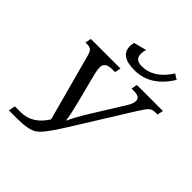

<svg xmlns="http://www.w3.org/2000/svg" viewBox="-253 -1107 1272 1272"><g transform="rotate(45 383.5 -471.0)"><path d="M767.1 -713.9 757.8 -671.9H738.8Q710.9 -671.9 694.8 -658.4Q678.7 -645 647 -594.2L391.1 -183.1Q310.5 -53.2 268.6 -24.2Q226.6 4.9 115.2 4.9H42L51.8 -42H106.9Q214.8 -42 282.2 -150.9L155.8 -619.1Q147.5 -649.9 136 -660.9Q124.5 -671.9 96.2 -671.9H83L91.8 -713.9H369.1L360.8 -671.9H334Q266.1 -671.9 266.1 -623Q266.1 -600.6 273.9 -567.9L330.1 -349.1Q351.1 -267.6 357.9 -213.9Q384.8 -272.5 430.2 -346.2L575.2 -580.1Q594.2 -610.8 594.2 -636.2Q594.2 -671.9 538.1 -671.9H515.1L522.9 -713.9ZM313.5 -897.9 402.3 -920.9Q395.5 -899.4 395.5 -877Q395.5 -824.2 457.5 -824.2Q570.8 -824.2 648.4 -947.3L685.5 -923.8Q590.8 -771 442.4 -771Q308.1 -771 308.1 -864.3Q308.1 -882.3 313.5 -897.9Z"/></g></svg>

Font: Droid Serif
Style: Italic
Weight: 400
Italic angle: -12°
Designer: Monotype Design team
Foundry: Monotype Imaging Inc.
Version: Version 1.03